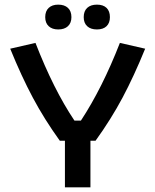

<svg xmlns="http://www.w3.org/2000/svg" viewBox="-20 -808 670 828"><path d="M175 -734Q175 -760 190 -774Q205 -788 231 -788Q258 -788 273 -774Q288 -760 288 -734Q288 -709 273 -695Q258 -681 231 -681Q205 -681 190 -695Q175 -709 175 -734ZM341 -734Q341 -760 356 -774Q371 -788 398 -788Q425 -788 439.5 -774Q454 -760 454 -734Q454 -709 439.5 -695Q425 -681 398 -681Q371 -681 356 -695Q341 -709 341 -734ZM260 -201H238Q171 -294 121.5 -387Q72 -480 24 -598L133 -623Q211 -422 301 -288H329Q421 -428 497 -623L606 -598Q558 -480 508.5 -387Q459 -294 392 -201H370V0H260Z"/></svg>

Font: Athiti SemiBold
Style: Regular
Weight: 600
Designer: CadsonDemak Team
Foundry: CadsonDemak
Version: Version 1.033